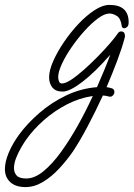

<svg xmlns="http://www.w3.org/2000/svg" viewBox="-154 -380 544 782"><path d="M101 -7Q73 -7 59.5 -23.5Q46 -40 46 -65Q46 -93 62.5 -130.5Q79 -168 106 -208Q133 -248 165.5 -282.5Q198 -317 231 -338.5Q264 -360 292 -360Q370 -360 370 -289Q370 -276 364 -270.5Q358 -265 352 -265Q344 -265 342 -273Q338 -305 322 -315Q306 -325 292 -325Q272 -325 245 -305Q218 -285 190 -254Q162 -223 137.5 -187.5Q113 -152 98 -119.5Q83 -87 83 -66Q83 -56 86.5 -48Q90 -40 98 -40Q113 -40 137 -56Q161 -72 189 -97Q217 -122 244.5 -150Q272 -178 293.5 -203Q315 -228 326 -244Q331 -252 339 -252Q355 -252 355 -233Q355 -231 354.5 -228.5Q354 -226 353 -223Q343 -185 323.5 -133Q304 -81 280 -25Q289 -24 299 -21Q312 -18 312 -5Q312 2 305.5 9Q299 16 289 13Q282 11 275.5 10Q269 9 265 9Q235 74 203 134.5Q171 195 143 237Q118 273 87 306.5Q56 340 21 361Q-14 382 -50 382Q-90 382 -112 362Q-134 342 -134 309Q-134 279 -118.5 242Q-103 205 -76 168Q-43 123 6.5 80Q56 37 116 8.5Q176 -20 241 -25Q257 -62 271 -95.5Q285 -129 295 -157Q233 -86 181.5 -46.5Q130 -7 101 -7ZM-97 305Q-97 323 -86 335Q-75 347 -47 347Q-13 347 23 317.5Q59 288 94.5 239Q130 190 163 131Q196 72 224 11Q169 19 118 45.5Q67 72 24.5 109.5Q-18 147 -47 188Q-55 199 -67 219.5Q-79 240 -88 262.5Q-97 285 -97 305Z"/></svg>

Font: Meow Script
Style: Regular
Weight: 400
Designer: Robert E. Leuschke
Foundry: Robert E. Leuschke
Version: Version 1.010; ttfautohint (v1.8.3)